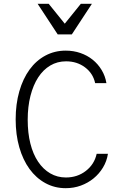

<svg xmlns="http://www.w3.org/2000/svg" viewBox="-20 -975 640 1005"><path d="M486 -170Q474 -115 429.5 -80.5Q385 -46 325 -46Q280 -46 243 -67.5Q206 -89 179.5 -128.5Q153 -168 139 -223.5Q125 -279 125 -348Q125 -417 139.5 -473.5Q154 -530 180 -570Q206 -610 243 -632Q280 -654 326 -654Q383 -654 425 -622.5Q467 -591 478 -540H537Q531 -577 512 -608.5Q493 -640 465 -662.5Q437 -685 401 -697.5Q365 -710 324 -710Q266 -710 217.5 -684Q169 -658 134.5 -610.5Q100 -563 81 -496.5Q62 -430 62 -350Q62 -270 81 -204Q100 -138 134.5 -90.5Q169 -43 217.5 -16.5Q266 10 324 10Q366 10 403 -3.5Q440 -17 469.5 -41Q499 -65 519 -98Q539 -131 545 -170ZM282 -795H356L461 -955H403L319 -851L235 -955H177Z"/></svg>

Font: CommitMonoV142 ExtLt
Style: Regular
Weight: 200
Monospace: yes
Designer: Eigil Nikolajsen
Foundry: Eigil Nikolajsen
Version: Version 1.142